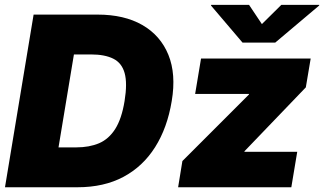

<svg xmlns="http://www.w3.org/2000/svg" viewBox="-20 -789 1365 809"><path d="M306.6 0H82.5L110.4 -168H301.3Q356.4 -168 397.5 -185.5Q438.5 -203.1 465.6 -245.8Q492.7 -288.6 504.9 -363.3Q517.1 -438.5 505.1 -481.2Q493.2 -523.9 457.3 -541.7Q421.4 -559.6 363.8 -559.6H172.4L200.2 -727.5H391.1Q503.4 -727.5 579.8 -683.6Q656.2 -639.6 689.5 -558.1Q722.7 -476.6 703.6 -363.3Q685.1 -250.5 633.5 -168.9Q582 -87.4 500 -43.7Q418 0 306.6 0ZM319.3 -727.5 198.7 0H1L121.6 -727.5ZM730.5 0 748.5 -110.4 1028.8 -390.6 1029.3 -393.1H802.2L827.1 -542.5H1289.1L1268.6 -420.9L1010.3 -151.9L1009.8 -149.4H1232.4L1207.5 0ZM1029.3 -768.6 1083.5 -687.5 1165.5 -768.6H1325.2L1324.7 -765.6L1139.6 -609.4H1002L869.1 -765.6L869.6 -768.6Z"/></svg>

Font: Inter 16pt Black
Style: Italic
Weight: 900
Italic angle: -9.3988°
Version: Version 4.001;git-66647c0bb